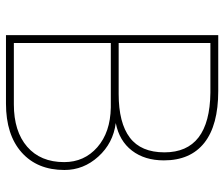

<svg xmlns="http://www.w3.org/2000/svg" viewBox="-74 -677 751 643"><g transform="rotate(90 301.5 -355.5)"><path d="M97.7 0V-710.9H284.7Q399.4 -710.9 458.3 -664.3Q517.1 -617.7 517.1 -528.8Q517.1 -464.4 484.4 -421.9Q451.7 -379.4 392.1 -367.7Q459.5 -358.9 504.4 -309.3Q549.3 -259.8 549.3 -195.8Q549.3 -105 490.5 -52.5Q431.6 0 326.7 0ZM124 -351.1V-26.4H329.6Q419.9 -26.4 471.4 -71Q522.9 -115.7 522.9 -194.8Q522.9 -262.2 473.1 -305.9Q423.3 -349.6 339.8 -351.1ZM124 -377.4H294.4Q391.6 -377.4 440.9 -414.8Q490.2 -452.1 490.2 -530.8Q490.2 -682.1 290.5 -684.6H124Z"/></g></svg>

Font: RobotoDraft Thin
Style: Regular
Weight: 250
Version: Version 2.001153; 2014